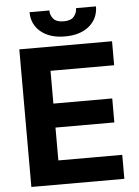

<svg xmlns="http://www.w3.org/2000/svg" viewBox="-61 -965 734 1011"><g transform="rotate(-5 306.5 -459.0)"><path d="M63.2 0V-727.3H553.3V-600.5H217V-427.2H528.1V-300.4H217V-126.8H554.7V0ZM379.6 -917.6H485.1Q484.7 -853.3 437.3 -813.7Q389.9 -774.1 309.3 -774.1Q228.7 -774.1 181.3 -813.7Q133.9 -853.3 133.9 -917.6H238.6Q238.3 -893.1 254.4 -873.6Q270.6 -854 309.3 -854Q347.3 -854 363.5 -873.4Q379.6 -892.8 379.6 -917.6Z"/></g></svg>

Font: Inter Zeller
Style: Bold
Weight: 700
Designer: Rasmus Andersson; Joe Bland
Foundry: zeller
Version: Version 3.015;git-dec3a8cb1